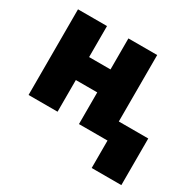

<svg xmlns="http://www.w3.org/2000/svg" viewBox="-156 -714 1074 1059"><g transform="rotate(30 380.5 -185.0)"><path d="M741.5 174.7H552.6V0H370.7V-201.7H234.4V0H49.7V-545.5H234.4V-348H370.7V-545.5H554V-122.2H741.5Z"/></g></svg>

Font: Linik Sans Black
Style: Regular
Weight: 900
Designer: Fonts by Rasmus Andersson / Changes by Cristiano Sobral with parts from Marc Monis
Foundry: rsms
Version: Version 3.020; ttfautohint (v1.6)